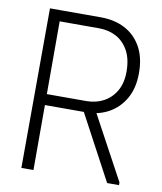

<svg xmlns="http://www.w3.org/2000/svg" viewBox="-80 -765 699 829"><g transform="rotate(10 269.5 -350.0)"><path d="M72 -700H123V0H70ZM296 -700Q355 -700 400.5 -676.5Q446 -653 472.5 -606.5Q499 -560 499 -491Q499 -425 472.5 -379Q446 -333 402 -309Q358 -285 306 -285H81V-700ZM113 -333H296Q337 -333 370.5 -350.5Q404 -368 424.5 -402.5Q445 -437 445 -488Q445 -544 424.5 -580.5Q404 -617 370.5 -634.5Q337 -652 296 -652H113ZM277 -316 325 -332 498 -12V0H446Z"/></g></svg>

Font: Phudu Light
Style: Regular
Weight: 300
Version: Version 1.005;gftools[0.9.23]